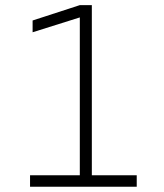

<svg xmlns="http://www.w3.org/2000/svg" viewBox="-20 -713 626 733"><path d="M94.7 0V-43.9H284.7V-646.5L104.5 -589.8V-634.8L284.7 -693.4H330.6V-43.9H502V0Z"/></svg>

Font: Cascadia Code ExtraLight
Style: Regular
Weight: 200
Monospace: yes
Designer: Aaron Bell
Foundry: Saja Typeworks
Version: Version 2407.024; ttfautohint (v1.8.4)